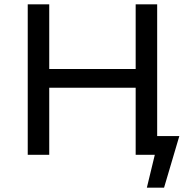

<svg xmlns="http://www.w3.org/2000/svg" viewBox="-20 -720 878 893"><path d="M663 153 700 0H615H611V-312H209V0H109V-700H209V-399H611V-700H711V-87H814L743 153Z"/></svg>

Font: Montserrat Medium
Style: Regular
Weight: 500
Designer: Julieta Ulanovsky
Foundry: Julieta Ulanovsky
Version: Version 9.000; ttfautohint (v1.8.4.7-5d5b)